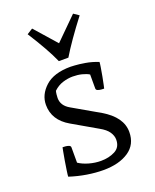

<svg xmlns="http://www.w3.org/2000/svg" viewBox="-132 -761 684 850"><g transform="rotate(-20 210.0 -336.5)"><path d="M207 12Q171 12 130.5 5.5Q90 -1 50 -14Q50 -20 53 -40.5Q56 -61 60 -85.5Q64 -110 67.5 -127.5Q71 -145 71 -145Q75 -145 83.5 -144.5Q92 -144 100 -141Q108 -138 108 -131V-59Q127 -46 155 -38Q183 -30 211 -30Q249 -30 277.5 -45Q306 -60 306 -96Q306 -114 294 -132Q282 -150 253 -166L137 -233Q66 -274 66 -346Q66 -394 106.5 -431Q147 -468 226 -468Q226 -468 245.5 -467Q265 -466 294.5 -461Q324 -456 354 -444Q354 -438 351 -419.5Q348 -401 344 -379Q340 -357 336.5 -341.5Q333 -326 333 -326Q330 -326 321 -326.5Q312 -327 304 -330Q296 -333 296 -340V-406Q283 -414 263 -419Q243 -424 220 -424Q197 -424 173 -416.5Q149 -409 129 -390Q127 -383 126 -373Q125 -363 125 -357Q125 -321 162 -300L287 -228Q372 -178 372 -108Q372 -49 326.5 -18.5Q281 12 207 12ZM186 -509Q172 -541 149.5 -581Q127 -621 97 -668L124 -685L214 -583L317 -685L342 -668Q270 -574 231 -509Z"/></g></svg>

Font: Mate
Style: Regular
Weight: 400
Designer: Eduardo Rodriguez Tunni
Foundry: Eduardo Rodriguez Tunni
Version: Version 1.003; ttfautohint (v1.8.4.7-5d5b);gftools[0.9.24]